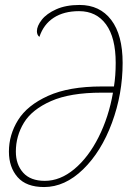

<svg xmlns="http://www.w3.org/2000/svg" viewBox="-20 -745 524 775"><path d="M16 -133Q16 -201 53 -260.5Q90 -320 174 -358Q258 -396 391 -396H440Q447 -439 447 -491Q447 -593 408 -646.5Q369 -700 299 -700Q238 -700 197 -673.5Q156 -647 139 -596Q129 -604 129 -619Q129 -640 148.5 -665Q168 -690 207 -707.5Q246 -725 301 -725Q383 -725 429 -664.5Q475 -604 475 -491Q475 -366 432 -249.5Q389 -133 315.5 -61.5Q242 10 158 10Q86 10 51 -30Q16 -70 16 -133ZM436 -371H390Q263 -371 186 -337Q109 -303 76.5 -249.5Q44 -196 44 -133Q44 -81 73.5 -48Q103 -15 161 -15Q223 -15 280 -62.5Q337 -110 378 -191.5Q419 -273 436 -371Z"/></svg>

Font: Noto Serif CondThin
Style: Italic
Weight: 250
Width: 3
Italic angle: -12°
Designer: Monotype Design Team
Foundry: Monotype Imaging Inc.
Version: Version 1.001